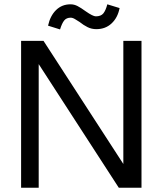

<svg xmlns="http://www.w3.org/2000/svg" viewBox="-20 -879 758 899"><path d="M78.8 0ZM161.2 0V-578.8L536.2 0H642.5V-687.5H557.5V-111.2L183.8 -687.5H78.8V0ZM381.2 -826.2Q415 -802.5 428.8 -802.5Q452.5 -802.5 463.8 -816.2Q475 -830 482.5 -858.8L540 -841.2Q531.2 -796.2 502.5 -769.4Q473.8 -742.5 431.2 -742.5Q408.8 -742.5 390 -751.9Q371.2 -761.2 352.5 -776.2Q347.5 -778.8 334.4 -787.5Q321.2 -796.2 311.2 -796.2Q291.2 -796.2 280.6 -783.1Q270 -770 261.2 -741.2L205 -758.8Q215 -805 242.5 -831.9Q270 -858.8 310 -858.8Q327.5 -858.8 343.1 -850.6Q358.8 -842.5 381.2 -826.2Z"/></svg>

Font: Cambay
Style: Regular
Weight: 400
Designer: Pooja Saxena
Foundry: Pooja Saxena
Version: Version 1.181;PS 001.181;hotconv 1.0.70;makeotf.lib2.5.58329